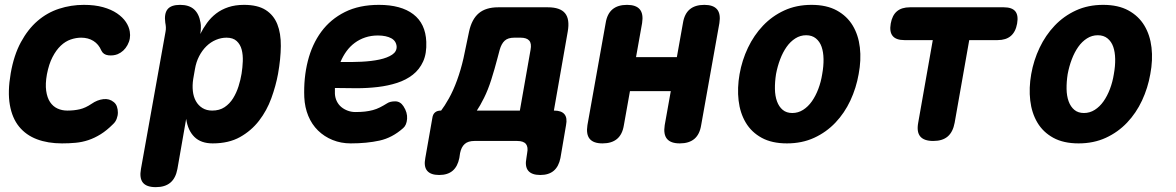

<svg xmlns="http://www.w3.org/2000/svg" viewBox="-20 -580 4840 790"><path d="M24 -278Q37 -353 66 -406.5Q95 -460 134.5 -494Q174 -528 223 -544Q272 -560 325 -560Q370 -560 404 -550.5Q438 -541 461.5 -525Q485 -509 498 -489.5Q511 -470 514 -450Q519 -421 504.5 -394.5Q490 -368 464 -357Q446 -350 425.5 -352.5Q405 -355 397 -372Q386 -398 364.5 -411.5Q343 -425 314 -425Q293 -425 271 -417.5Q249 -410 230 -392Q211 -374 196 -345Q181 -316 173 -274Q166 -235 170 -206.5Q174 -178 186 -160Q198 -142 216.5 -133.5Q235 -125 257 -125Q285 -125 308.5 -130.5Q332 -136 357 -153Q380 -169 405 -172Q430 -175 448 -160Q457 -153 461 -141.5Q465 -130 465 -117Q465 -104 460 -91Q455 -78 445 -69Q419 -43 394 -27.5Q369 -12 343.5 -3.5Q318 5 291 7.5Q264 10 235 10Q177 10 132 -7Q87 -24 58.5 -59Q30 -94 20.5 -148.5Q11 -203 24 -278Z M804 -440Q816 -464 832 -486Q848 -508 869.5 -524.5Q891 -541 919.5 -550.5Q948 -560 984 -560Q1040 -560 1073 -539Q1106 -518 1121 -480.5Q1136 -443 1135.5 -390.5Q1135 -338 1124 -276Q1115 -227 1096.5 -176Q1078 -125 1046 -83.5Q1014 -42 967.5 -16Q921 10 855 10Q807 10 780 -16.5Q753 -43 746 -91L710 115Q703 153 681 171.5Q659 190 621 190Q583 190 568 171.5Q553 153 560 115L661 -449Q663 -459 662.5 -468Q662 -477 660 -487Q655 -524 669.5 -542Q684 -560 721 -560Q758 -560 778.5 -541.5Q799 -523 805 -487Q807 -478 806.5 -463.5Q806 -449 804 -440ZM912 -425Q890 -425 868.5 -416Q847 -407 829.5 -390Q812 -373 799.5 -349Q787 -325 782 -295L775 -255Q771 -229 773.5 -205.5Q776 -182 786 -164Q796 -146 813 -135.5Q830 -125 853 -125Q883 -125 904 -139Q925 -153 939 -175.5Q953 -198 961.5 -225Q970 -252 974 -277Q978 -302 979 -328Q980 -354 974.5 -375.5Q969 -397 954 -411Q939 -425 912 -425Z M1640 -143Q1657 -117 1655 -91Q1653 -65 1639 -53Q1594 -13 1541.5 -1.5Q1489 10 1423 10Q1383 10 1348.5 -4Q1314 -18 1288.5 -43Q1263 -68 1248.5 -103Q1234 -138 1232 -180Q1229 -259 1246.5 -328.5Q1264 -398 1302 -449.5Q1340 -501 1399 -530.5Q1458 -560 1539 -560Q1630 -560 1680.5 -521.5Q1731 -483 1734 -408Q1736 -360 1721 -327Q1706 -294 1678.5 -272.5Q1651 -251 1614 -239Q1577 -227 1534.5 -222Q1492 -217 1446.5 -217Q1401 -217 1358 -218V-194Q1359 -177 1366 -163Q1373 -149 1384.5 -139.5Q1396 -130 1411 -124.5Q1426 -119 1442 -119Q1465 -119 1482 -121Q1499 -123 1514 -127Q1529 -131 1543 -138Q1557 -145 1573 -155Q1585 -163 1606 -163Q1627 -163 1640 -143ZM1381 -325Q1425 -324 1467 -326Q1509 -328 1541.5 -335Q1574 -342 1593.5 -355Q1613 -368 1612 -389Q1611 -400 1605.5 -408.5Q1600 -417 1590 -422.5Q1580 -428 1566 -431Q1552 -434 1535 -434Q1507 -434 1483 -426Q1459 -418 1439.5 -403.5Q1420 -389 1405.5 -369Q1391 -349 1381 -325Z M1787 140Q1752 140 1737.5 122.5Q1723 105 1730 70L1759 -95Q1761 -110 1770 -117.5Q1779 -125 1794 -125H1795Q1809 -143 1827 -175Q1845 -207 1860.5 -249.5Q1876 -292 1887 -340L1910 -450Q1921 -501 1950 -525.5Q1979 -550 2030 -550H2234Q2285 -550 2305 -525.5Q2325 -501 2316 -450L2259 -125H2260Q2290 -125 2302.5 -110Q2315 -95 2309 -65L2286 70Q2279 105 2258.5 122.5Q2238 140 2203 140Q2168 140 2153.5 122.5Q2139 105 2146 70L2149 50Q2154 25 2144 12.5Q2134 0 2108 0H1932Q1906 0 1892 12.5Q1878 25 1873 50L1870 70Q1863 105 1842.5 122.5Q1822 140 1787 140ZM2163 -375Q2168 -401 2157.5 -413Q2147 -425 2122 -425H2096Q2070 -425 2056.5 -412.5Q2043 -400 2036 -375L2027 -341Q2015 -295 2001.5 -252.5Q1988 -210 1971.5 -177Q1955 -144 1942 -125H2119Z M2459 10Q2422 10 2406.5 -8.5Q2391 -27 2397 -65L2472 -485Q2478 -523 2500 -541.5Q2522 -560 2560 -560Q2597 -560 2612.5 -541.5Q2628 -523 2622 -485L2597 -345H2765L2790 -485Q2796 -523 2818 -541.5Q2840 -560 2878 -560Q2915 -560 2930.5 -541.5Q2946 -523 2940 -485L2865 -65Q2859 -27 2837 -8.5Q2815 10 2777 10Q2740 10 2724.5 -8.5Q2709 -27 2715 -65L2740 -205H2572L2547 -65Q2541 -27 2519 -8.5Q2497 10 2459 10Z M3218 10Q3156 10 3114 -13Q3072 -36 3048.5 -75.5Q3025 -115 3019 -166.5Q3013 -218 3023 -275Q3033 -332 3057.5 -383.5Q3082 -435 3119.5 -474.5Q3157 -514 3207 -537Q3257 -560 3319 -560Q3381 -560 3423 -537Q3465 -514 3488.5 -475Q3512 -436 3518 -384.5Q3524 -333 3513 -275Q3503 -218 3479 -166.5Q3455 -115 3417.5 -75.5Q3380 -36 3330 -13Q3280 10 3218 10ZM3240 -115Q3264 -115 3284.5 -128Q3305 -141 3320.5 -163Q3336 -185 3347 -214Q3358 -243 3363 -275Q3369 -308 3368.5 -337Q3368 -366 3360.5 -387.5Q3353 -409 3337 -422Q3321 -435 3297 -435Q3273 -435 3252.5 -422Q3232 -409 3216.5 -387Q3201 -365 3190 -336Q3179 -307 3173 -275Q3168 -243 3168.5 -214Q3169 -185 3177 -163Q3185 -141 3200.5 -128Q3216 -115 3240 -115Z M3818 -415H3701Q3667 -415 3653 -432Q3639 -449 3645 -483Q3651 -517 3670.5 -533.5Q3690 -550 3724 -550H4110Q4144 -550 4157.5 -533.5Q4171 -517 4165 -483Q4159 -449 4139 -432Q4119 -415 4085 -415H3968L3908 -75Q3901 -37 3879.5 -18.5Q3858 0 3820 0Q3782 0 3766.5 -18.5Q3751 -37 3758 -75Z M4418 10Q4356 10 4314 -13Q4272 -36 4248.5 -75.5Q4225 -115 4219 -166.5Q4213 -218 4223 -275Q4233 -332 4257.5 -383.5Q4282 -435 4319.5 -474.5Q4357 -514 4407 -537Q4457 -560 4519 -560Q4581 -560 4623 -537Q4665 -514 4688.5 -475Q4712 -436 4718 -384.5Q4724 -333 4713 -275Q4703 -218 4679 -166.5Q4655 -115 4617.5 -75.5Q4580 -36 4530 -13Q4480 10 4418 10ZM4440 -115Q4464 -115 4484.5 -128Q4505 -141 4520.5 -163Q4536 -185 4547 -214Q4558 -243 4563 -275Q4569 -308 4568.5 -337Q4568 -366 4560.5 -387.5Q4553 -409 4537 -422Q4521 -435 4497 -435Q4473 -435 4452.5 -422Q4432 -409 4416.5 -387Q4401 -365 4390 -336Q4379 -307 4373 -275Q4368 -243 4368.5 -214Q4369 -185 4377 -163Q4385 -141 4400.5 -128Q4416 -115 4440 -115Z"/></svg>

Font: Maple Mono ExtraBold
Style: Italic
Weight: 800
Italic angle: -10°
Monospace: yes
Designer: subframe7536
Version: Version 7.200